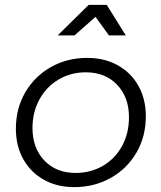

<svg xmlns="http://www.w3.org/2000/svg" viewBox="-20 -764 661 786"><path d="M577 -288Q577 -205 538.5 -139Q500 -73 433 -35.5Q366 2 284 2Q213 2 159 -28.5Q105 -59 75 -113Q45 -167 45 -237Q45 -320 83.5 -386Q122 -452 188.5 -489.5Q255 -527 337 -527Q408 -527 462.5 -496.5Q517 -466 547 -412Q577 -358 577 -288ZM113 -240Q113 -158 161.5 -107Q210 -56 290 -56Q351 -56 401 -85Q451 -114 479.5 -166Q508 -218 508 -284Q508 -366 459.5 -417Q411 -468 331 -468Q270 -468 220 -438.5Q170 -409 141.5 -357Q113 -305 113 -240ZM495 -619H426L371 -695L285 -619H216L343 -744H417Z"/></svg>

Font: Gontserrat Light
Style: Italic
Weight: 300
Italic angle: -11.3°
Designer: Julieta Ulanovsky
Foundry: Julieta Ulanovsky
Version: Version 6.001